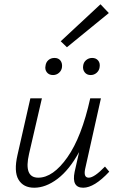

<svg xmlns="http://www.w3.org/2000/svg" viewBox="-20 -873 556 898"><path d="M489 -812 293 -652 264 -680 450 -853ZM228 -522Q209 -522 199 -535Q189 -548 193 -566Q195 -582 206.5 -592Q218 -602 235 -602Q253 -602 262.5 -590Q272 -578 270 -559Q268 -543 256 -532.5Q244 -522 228 -522ZM369 -566Q371 -582 383 -592Q395 -602 411 -602Q429 -602 439 -590Q449 -578 446 -559Q444 -543 432 -532.5Q420 -522 404 -522Q386 -522 376 -535Q366 -548 369 -566ZM471 -94 491 -70Q421 5 369 5Q314 5 329 -69L350 -162Q304 -78 249 -36.5Q194 5 140 5Q89 5 66.5 -33Q44 -71 62 -149L122 -413H176L116 -154Q90 -42 159 -42Q228 -42 295 -137Q362 -232 402 -413H452L378 -82Q370 -42 395 -42Q421 -42 471 -94Z"/></svg>

Font: EauTestText Semilight
Style: Italic
Weight: 300
Italic angle: -12°
Designer: Christian Thalmann (Catharsis Fonts)
Version: Version 0.001;PS 000.001;hotconv 1.0.88;makeotf.lib2.5.64775